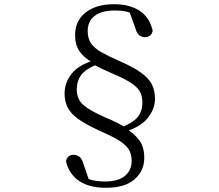

<svg xmlns="http://www.w3.org/2000/svg" viewBox="-20 -773 1040 913"><path d="M483 120Q405 120 357 88Q309 56 294 -5Q296 -21 306 -29Q316 -37 329 -37Q344 -37 356.5 -28.5Q369 -20 376 4L407 94L368 62Q390 76 416.5 83Q443 90 479 90Q542 90 574 63.5Q606 37 606 -8Q606 -42 590.5 -65Q575 -88 540 -108.5Q505 -129 448 -154Q387 -182 351.5 -207.5Q316 -233 301.5 -262.5Q287 -292 287 -328Q287 -381 322.5 -424.5Q358 -468 438 -489L439 -495L449 -469Q389 -447 367 -417.5Q345 -388 345 -348Q345 -322 355 -301Q365 -280 394.5 -260Q424 -240 480 -215Q513 -201 537 -189Q561 -177 582 -164V-160Q618 -138 642 -106.5Q666 -75 666 -22Q666 39 620 79.5Q574 120 483 120ZM523 -753Q594 -753 642 -723Q690 -693 706 -628Q704 -612 693.5 -604Q683 -596 669 -596Q656 -596 643.5 -604.5Q631 -613 624 -638L592 -727L634 -695Q611 -710 586.5 -716.5Q562 -723 525 -723Q463 -723 430 -697.5Q397 -672 397 -625Q397 -591 412.5 -567.5Q428 -544 462.5 -524.5Q497 -505 552 -481Q616 -453 652 -426.5Q688 -400 702.5 -371Q717 -342 717 -303Q717 -254 681 -210Q645 -166 564 -144L563 -140L553 -166Q609 -187 633 -214.5Q657 -242 657 -286Q657 -311 648 -332Q639 -353 610 -374Q581 -395 520 -421Q490 -434 466.5 -445Q443 -456 421 -469V-475Q380 -498 358.5 -528.5Q337 -559 337 -606Q337 -674 387 -713.5Q437 -753 523 -753Z"/></svg>

Font: Noto Serif TC
Style: Regular
Weight: 400
Designer: Ryoko NISHIZUKA  (kana & ideographs); Frank Grießhammer (Latin, Greek & Cyrillic); Wenlong ZHANG  (bopomofo); Sandoll Co
Foundry: Adobe
Version: Version 2.003-H1;hotconv 1.1.1;makeotfexe 2.6.0